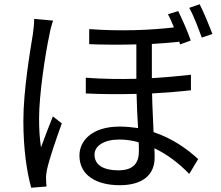

<svg xmlns="http://www.w3.org/2000/svg" viewBox="-20 -838 1040 904"><path d="M141 -749C141 -728 138 -702 135 -679C122 -598 90 -413 90 -268C90 -134 107 -25 127 46L199 40C198 30 197 16 197 6C196 -6 198 -24 201 -38C211 -87 246 -188 271 -257L229 -290C213 -250 189 -189 173 -144C166 -193 164 -233 164 -281C164 -392 193 -584 213 -676C216 -694 224 -725 230 -741ZM634 -127C634 -75 613 -36 537 -36C469 -36 425 -60 425 -110C425 -152 471 -181 541 -181C572 -181 602 -177 633 -168C634 -152 634 -138 634 -127ZM879 -486C824 -480 762 -474 695 -470V-631C741 -634 784 -637 822 -641V-647L828 -629L878 -647C865 -687 837 -749 819 -786L771 -771C780 -754 790 -732 799 -709C690 -696 547 -690 400 -701V-630C477 -627 552 -627 622 -629V-467C545 -465 464 -466 384 -472V-398C463 -394 545 -394 623 -396C624 -344 627 -285 630 -235C602 -239 574 -242 543 -242C413 -242 354 -175 354 -106C354 -12 434 34 544 34C650 34 708 -14 708 -95C708 -108 708 -123 707 -140C766 -112 822 -70 871 -19L913 -89C865 -133 796 -185 703 -216C701 -273 697 -337 696 -398C764 -402 827 -407 879 -413ZM871 -801C892 -764 914 -705 930 -661L980 -678C965 -718 939 -781 920 -818Z"/></svg>

Font: Noto Sans JP Regular
Style: Regular
Weight: 400
Designer: Ryoko NISHIZUKA (kana & ideographs); Paul D. Hunt (Latin, Greek & Cyrillic); Wenlong ZHANG (bopomofo); Sandoll Communica
Foundry: Adobe Systems Incorporated
Version: Version 1.004;PS 1.004;hotconv 1.0.82;makeotf.lib2.5.63406